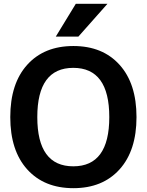

<svg xmlns="http://www.w3.org/2000/svg" viewBox="-20 -983 773 1013"><path d="M123.5 -89.4Q34.2 -188.5 34.2 -365.2Q34.2 -542 123.5 -641.1Q212.9 -740.2 367.2 -740.2Q521.5 -740.2 610.8 -641.1Q700.2 -542 700.2 -365.2Q700.2 -188.5 610.8 -89.4Q521.5 9.8 367.2 9.8Q212.9 9.8 123.5 -89.4ZM379.9 -962.9H546.9L393.6 -790H274.4ZM176.8 -365.2Q176.8 -105.5 366.7 -105.5Q556.6 -105.5 556.6 -365.2Q556.6 -625 366.7 -625Q176.8 -625 176.8 -365.2Z"/></svg>

Font: Mgen+ 1c bold
Style: Bold
Weight: 700
Designer: [Source Han Sans]
Ryoko NISHIZUKA  (kana & ideographs); Paul D. Hunt (Latin, Greek & Cyrillic); Wenlong ZHANG  (bopomofo
Version: Version 1.059.20150602